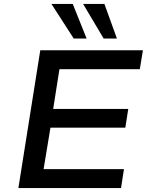

<svg xmlns="http://www.w3.org/2000/svg" viewBox="-20 -962 761 982"><path d="M74 0 186 -705H711L695 -608H284L252 -405H636L621 -309H238L203 -97H614L599 0ZM510 -765 405 -942H514L578 -765ZM357 -765 243 -942H352L423 -765Z"/></svg>

Font: Nunito Sans 7pt SemiExpanded SemiBold
Style: Italic
Weight: 600
Width: 6
Italic angle: -9°
Designer: Vernon Adams
Foundry: Vernon Adams
Version: Version 3.101;gftools[0.9.27]